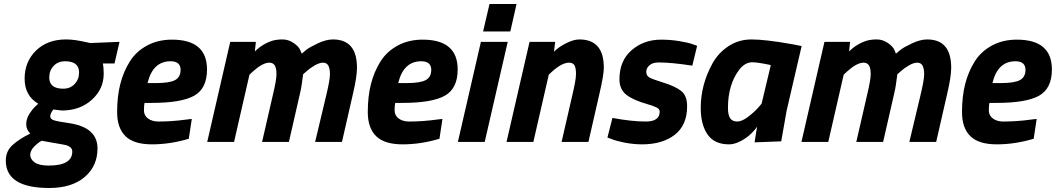

<svg xmlns="http://www.w3.org/2000/svg" viewBox="-20 -709 5274 959"><path d="M226 230Q9 230 9 93Q9 46 42.5 15.5Q76 -15 131 -42Q111 -62 111 -88.5Q111 -115 126 -139Q141 -163 156 -177L171 -191Q103 -231 103 -316Q103 -401 160 -456.5Q217 -512 310 -512Q353 -512 412 -498L431 -494L577 -500L552 -392H494Q498 -370 498 -341Q498 -264 438.5 -210.5Q379 -157 289 -157L246 -162Q231 -142 231 -128Q231 -114 250 -108Q269 -102 325 -94Q467 -73 467 32Q467 121 402.5 175.5Q338 230 226 230ZM223 118Q341 118 341 48Q341 35 331.5 27Q322 19 310 16Q298 13 246.5 4.5Q195 -4 188 -6Q168 5 149.5 24.5Q131 44 131 65Q131 86 153 102Q175 118 223 118ZM296 -266Q331 -266 353 -289.5Q375 -313 375 -347Q375 -403 305 -403Q270 -403 248 -380Q226 -357 226 -322Q226 -266 296 -266Z M771 -102Q840 -102 912 -112L938 -115L923 -16Q830 12 739 12Q648 12 606.5 -29Q565 -70 565 -149Q565 -228 581 -290Q597 -352 628.5 -402Q660 -452 714.5 -481.5Q769 -511 839 -511Q1014 -511 1014 -362Q1014 -267 950 -231Q886 -195 737 -195H702Q699 -183 699 -157.5Q699 -132 719.5 -117Q740 -102 771 -102ZM758 -294Q827 -294 854.5 -309Q882 -324 882 -360Q882 -403 832 -403Q743 -403 717 -294Z M1343 -235Q1361 -310 1361 -339Q1361 -368 1352.5 -382Q1344 -396 1325 -396Q1292 -396 1242 -351L1226 -336L1149 0H1015L1130 -500H1258L1253 -452Q1291 -490 1342 -506Q1363 -512 1392 -512Q1421 -512 1447 -494Q1473 -476 1480 -458L1487 -441Q1496 -449 1511 -461Q1526 -473 1567.5 -492.5Q1609 -512 1643 -512Q1763 -512 1763 -371Q1763 -326 1744 -245L1688 0H1554L1610 -235Q1628 -310 1628 -338Q1628 -366 1620 -381Q1612 -396 1593.5 -396Q1575 -396 1550.5 -381.5Q1526 -367 1510 -352L1494 -338Q1487 -278 1479 -245L1423 0H1289Z M2023 -102Q2092 -102 2164 -112L2190 -115L2175 -16Q2082 12 1991 12Q1900 12 1858.5 -29Q1817 -70 1817 -149Q1817 -228 1833 -290Q1849 -352 1880.5 -402Q1912 -452 1966.5 -481.5Q2021 -511 2091 -511Q2266 -511 2266 -362Q2266 -267 2202 -231Q2138 -195 1989 -195H1954Q1951 -183 1951 -157.5Q1951 -132 1971.5 -117Q1992 -102 2023 -102ZM2010 -294Q2079 -294 2106.5 -309Q2134 -324 2134 -360Q2134 -403 2084 -403Q1995 -403 1969 -294Z M2267 0 2382 -500H2516L2401 0ZM2393 -552 2425 -689H2560L2529 -552Z M2874 -512Q2996 -512 2996 -371Q2996 -335 2975 -245L2919 0H2785L2839 -235Q2857 -310 2857 -339.5Q2857 -369 2849.5 -382.5Q2842 -396 2822 -396Q2787 -396 2737 -351L2721 -336L2644 0H2510L2625 -500H2753L2747 -451Q2770 -474 2807.5 -493Q2845 -512 2874 -512Z M3270 -397Q3240 -397 3224 -383Q3208 -369 3208 -350.5Q3208 -332 3222 -323Q3236 -314 3294.5 -296Q3353 -278 3382.5 -254.5Q3412 -231 3412 -178Q3412 -84 3350.5 -36Q3289 12 3187 12Q3144 12 3100.5 3.5Q3057 -5 3036 -14L3014 -22L3039 -120Q3135 -102 3205 -102Q3275 -102 3275 -151Q3275 -164 3261 -171.5Q3247 -179 3213 -189Q3142 -209 3108 -236Q3074 -263 3074 -313Q3074 -406 3135 -458.5Q3196 -511 3282 -511Q3329 -511 3374 -503.5Q3419 -496 3440 -488L3462 -480L3438 -381Q3335 -397 3270 -397Z M3621 12Q3548 12 3514 -37.5Q3480 -87 3480 -170Q3480 -285 3538 -391Q3567 -444 3618 -478Q3669 -512 3734 -512Q3803 -512 3938 -488L3984 -479L3909 -156L3882 -3L3749 2Q3758 -59 3762 -76Q3721 -21 3666 2Q3643 12 3621 12ZM3738 -398Q3700 -398 3671 -359Q3616 -285 3616 -170Q3616 -135 3627 -118.5Q3638 -102 3661.5 -102Q3685 -102 3714.5 -124Q3744 -146 3764 -168L3784 -191L3830 -384Q3764 -398 3738 -398Z M4311 -235Q4329 -310 4329 -339Q4329 -368 4320.5 -382Q4312 -396 4293 -396Q4260 -396 4210 -351L4194 -336L4117 0H3983L4098 -500H4226L4221 -452Q4259 -490 4310 -506Q4331 -512 4360 -512Q4389 -512 4415 -494Q4441 -476 4448 -458L4455 -441Q4464 -449 4479 -461Q4494 -473 4535.5 -492.5Q4577 -512 4611 -512Q4731 -512 4731 -371Q4731 -326 4712 -245L4656 0H4522L4578 -235Q4596 -310 4596 -338Q4596 -366 4588 -381Q4580 -396 4561.5 -396Q4543 -396 4518.5 -381.5Q4494 -367 4478 -352L4462 -338Q4455 -278 4447 -245L4391 0H4257Z M4991 -102Q5060 -102 5132 -112L5158 -115L5143 -16Q5050 12 4959 12Q4868 12 4826.5 -29Q4785 -70 4785 -149Q4785 -228 4801 -290Q4817 -352 4848.5 -402Q4880 -452 4934.5 -481.5Q4989 -511 5059 -511Q5234 -511 5234 -362Q5234 -267 5170 -231Q5106 -195 4957 -195H4922Q4919 -183 4919 -157.5Q4919 -132 4939.5 -117Q4960 -102 4991 -102ZM4978 -294Q5047 -294 5074.5 -309Q5102 -324 5102 -360Q5102 -403 5052 -403Q4963 -403 4937 -294Z"/></svg>

Font: Titillium Web
Style: Bold Italic
Weight: 700
Italic angle: -13°
Version: Version 1.001;PS 57.000;hotconv 1.0.70;makeotf.lib2.5.55311